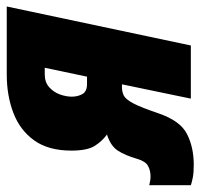

<svg xmlns="http://www.w3.org/2000/svg" viewBox="-70 -560 602 577"><g transform="rotate(-90 231.5 -272.0)"><path d="M23.9 8.8Q1 8.8 -14.2 5.9Q-29.3 2.9 -37.1 0V-125Q-30.8 -123.5 -24.2 -122.3Q-17.6 -121.1 -11.2 -121.1Q7.3 -121.1 21 -128.7Q34.7 -136.2 42 -161.1Q52.7 -197.8 66.9 -219.5Q81.1 -241.2 115.2 -252Q94.7 -267.1 80.8 -289.3Q66.9 -311.5 66.9 -358.9Q66.9 -427.7 97.4 -470.5Q127.9 -513.2 179.9 -533.2Q231.9 -553.2 295.9 -553.2H500L382.8 0H223.1L266.1 -207H257.8Q243.2 -207 231.9 -201.2Q220.7 -195.3 208.7 -172.6Q196.8 -149.9 179.2 -98.1Q156.7 -31.7 116.7 -11.5Q76.7 8.8 23.9 8.8ZM267.1 -312H289.1L315.9 -439H295.9Q272.5 -439 257.6 -425.8Q242.7 -412.6 235.8 -393.8Q229 -375 229 -357.9Q229 -339.8 236.8 -325.9Q244.6 -312 267.1 -312Z"/></g></svg>

Font: Open Sans Condensed ExtraBold
Style: Italic
Weight: 800
Width: 3
Italic angle: -12°
Designer: Monotype Design Team
Foundry: Monotype Imaging Inc.
Version: Version 3.003; ttfautohint (v1.8.4)